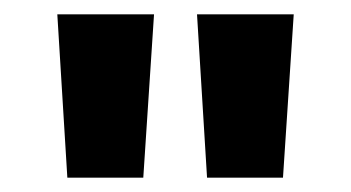

<svg xmlns="http://www.w3.org/2000/svg" viewBox="-20 -720 490 268"><path d="M180 -472H74L60 -700H195ZM375 -472H269L255 -700H390Z"/></svg>

Font: Cherry Swash
Style: Bold
Weight: 700
Designer: Kasatkina Nataliya
Foundry: Nataliya Kasatkina
Version: Version 1.001